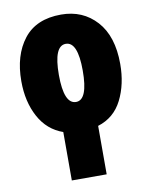

<svg xmlns="http://www.w3.org/2000/svg" viewBox="-89 -628 728 933"><g transform="rotate(-10 275.5 -161.5)"><path d="M277 -563Q154 -563 92.5 -484Q31 -405 31 -277Q31 -176 71.5 -101Q112 -26 189 1V240H361V1Q442 -24 480.5 -100.5Q519 -177 519 -277Q519 -414 451.5 -488.5Q384 -563 277 -563ZM275 -419Q334 -419 334 -277Q334 -132 276 -132Q216 -132 216 -276Q216 -419 275 -419Z"/></g></svg>

Font: Noto Sans Display SemiCondensed Black
Style: Regular
Weight: 900
Width: 4
Designer: Monotype Design Team
Foundry: Monotype Imaging Inc.
Version: Version 1.900